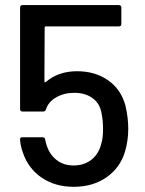

<svg xmlns="http://www.w3.org/2000/svg" viewBox="-20 -720 563 747"><path d="M467.8 -310.1Q479 -262.7 479 -219.2Q479 -173.8 466.8 -131.8Q448.2 -67.9 394.8 -30.5Q341.3 6.8 267.1 6.8Q194.3 6.8 142.1 -28.8Q89.8 -64.5 68.8 -127Q59.6 -152.3 58.1 -175.8V-178.2Q58.1 -186 66.9 -186H146Q154.3 -186 155.8 -176.8Q158.2 -164.6 161.1 -155.8Q172.9 -118.7 200.2 -97.4Q227.5 -76.2 266.1 -76.2Q307.1 -76.2 335.7 -98.6Q364.3 -121.1 374 -161.1Q380.9 -181.2 380.9 -219.2Q380.9 -251 375 -279.8Q368.7 -317.4 340.1 -338.1Q311.5 -358.9 269 -358.9Q229.5 -358.9 198.7 -341.3Q168 -323.7 159.2 -294.9Q156.2 -286.1 147.9 -286.1H67.9Q58.1 -286.1 58.1 -295.9V-689.9Q58.1 -700.2 67.9 -700.2H441.9Q452.1 -700.2 452.1 -689.9V-627Q452.1 -617.2 441.9 -617.2H158.2Q153.8 -617.2 153.8 -612.8L152.8 -403.8Q152.8 -397.5 158.2 -400.9Q207 -442.9 279.8 -442.9Q350.1 -442.9 400.4 -407.7Q450.7 -372.6 467.8 -310.1Z"/></svg>

Font: Gruenseis Font Medium
Style: Regular
Weight: 500
Designer: Jeremy Tribby
Foundry: Tribby Type
Version: Version 1.408;Glyphs 3.1.2 (3151)